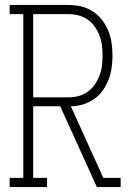

<svg xmlns="http://www.w3.org/2000/svg" viewBox="-20 -755 540 775"><path d="M19 0V-37H74V-698H19V-735H255Q281 -735 306 -729.5Q331 -724 353 -710Q375 -696 391 -675.5Q407 -655 417 -631Q427 -607 430.5 -581.5Q434 -556 434 -530Q434 -506 430.5 -481Q427 -456 418 -433Q409 -410 394.5 -389.5Q380 -369 359.5 -355Q339 -341 315 -333.5Q291 -326 266 -326L397 -37H467V0H371L223 -326H114V-37H170V0ZM255 -362Q276 -362 296 -367Q316 -372 333 -384Q350 -396 362 -413Q374 -430 381.5 -449.5Q389 -469 391.5 -489.5Q394 -510 394 -530Q394 -551 391.5 -571.5Q389 -592 381.5 -611.5Q374 -631 362 -648Q350 -665 333 -676.5Q316 -688 296 -693Q276 -698 255 -698H114V-362Z"/></svg>

Font: Iosevka Slab Extralight
Style: Regular
Weight: 200
Monospace: yes
Designer: Belleve Invis
Foundry: Belleve Invis
Version: Version 11.1.1; ttfautohint (v1.8.3)